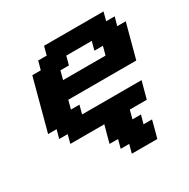

<svg xmlns="http://www.w3.org/2000/svg" viewBox="-191 -799 1203 1223"><g transform="rotate(-30 410.5 -187.5)"><path d="M433.1 250H620.6Q626.5 229 637.5 187.3Q648.4 145.5 653.8 125H591.3L608.4 62.5H545.9L562.5 0H687.5Q692.9 -21 704.1 -62.5Q715.3 -104 721.2 -125H283.7L300.3 -187.5H237.8L254.4 -250H754.4Q765.6 -292 787.8 -375.2Q810.1 -458.5 821.3 -500H758.8L775.9 -562.5H713.4L730 -625H292.5L275.9 -562.5H213.4L196.3 -500H133.8Q117.2 -437.5 83.7 -312.5Q50.3 -187.5 33.7 -125H96.2L79.1 -62.5H141.6L125 0H375Q369.1 21 357.9 62.5Q346.7 104 341.3 125H403.8L387.2 187.5H449.7ZM600.6 -375H288.1L304.7 -437.5H367.2L383.8 -500H571.3L554.7 -437.5H617.2Z"/></g></svg>

Font: Faithful 32x
Style: SemiboldOblique
Weight: 400
Foundry: Faithful Resource Pack
Version: Version 1.0; January 27, 2023